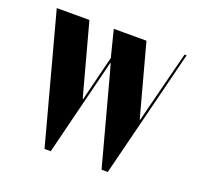

<svg xmlns="http://www.w3.org/2000/svg" viewBox="-94 -595 714 696"><g transform="rotate(20 262.5 -247.5)"><path d="M12 -495H138L205 -247L213 -218H215L222 -247L258 -392L232 -495H358L425 -247L433 -218H435L442 -247L505 -495H513L389 0H365L272 -346L264 -374H262L255 -345L169 0H145Z"/></g></svg>

Font: Moniqa Black
Style: Regular
Weight: 900
Designer: Rajesh Rajput
Foundry: Rajesh Rajput
Version: Version 1.000